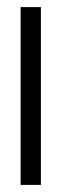

<svg xmlns="http://www.w3.org/2000/svg" viewBox="-20 -520 175 540"><path d="M38 0H95V-500H38Z"/></svg>

Font: AdventPro_ExpandedRegular
Style: ExpandedRegular
Weight: 400
Width: 7
Designer: VivaRado, Andreas Kalpakidis
Foundry: VivaRado, Andreas Kalpakidis
Version: Version 3.000